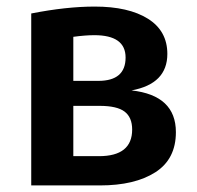

<svg xmlns="http://www.w3.org/2000/svg" viewBox="-20 -564 598 584"><path d="M380 -289Q515 -274 515 -162Q515 -80 452.5 -40Q390 0 284 0H75V-523Q182 -544 268 -544Q371 -544 430 -507Q489 -470 489 -400Q489 -309 380 -289ZM267 -457Q240 -457 203 -452V-318H279Q362 -318 362 -389Q362 -457 267 -457ZM281 -89Q382 -89 382 -170Q382 -207 359 -224.5Q336 -242 283 -242H203V-89Z"/></svg>

Font: FiraGO Medium
Style: Regular
Weight: 500
Designer: bBox Type
Foundry: bBox Type GmbH
Version: Version 1.001;PS 001.001;hotconv 1.0.88;makeotf.lib2.5.64775